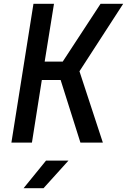

<svg xmlns="http://www.w3.org/2000/svg" viewBox="-20 -750 668 1010"><path d="M40 0 156 -730H264L215 -426H310L509 -730H628L398 -375L521 0H403L299 -329H200L148 0ZM104 240 222 95H340L209 240Z"/></svg>

Font: JetBrains Mono NL SemiBold
Style: Italic
Weight: 600
Italic angle: -9°
Monospace: yes
Designer: Philipp Nurullin, Konstantin Bulenkov
Foundry: JetBrains
Version: Version 2.305; ttfautohint (v1.8.4.7-5d5b)